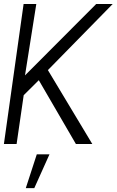

<svg xmlns="http://www.w3.org/2000/svg" viewBox="-30 -720 584 960"><path d="M431.5 0H349.5L164 -319L88.5 -244L53 0H-10.5L88 -700H151.5L95 -343L451 -700H533.5L209.5 -369.5ZM99 220.5 154 51.5H217.5L141.5 220.5Z"/></svg>

Font: Urbanist Light
Style: Italic
Weight: 300
Italic angle: -8°
Designer: Corey Hu
Foundry: Corey Hu
Version: Version 1.330; ttfautohint (v1.8.4.7-5d5b)